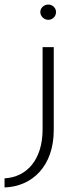

<svg xmlns="http://www.w3.org/2000/svg" viewBox="-20 -598 369 843"><path d="M157 -545C157 -526 174 -511 192 -511C210 -511 226 -525 226 -545C226 -564 210 -578 192 -578C174 -578 157 -564 157 -545ZM216 -27V-391H167V-30C167 105 96 180 0 185V225C121 221 216 132 216 -27Z"/></svg>

Font: Sulaf Light
Style: Regular
Weight: 300
Designer: Bandar Raffah (Arabic) and Santiago Orozco (Latin)
Foundry: Caramella and Typemade
Version: Version 1.005;PS 001.005;hotconv 1.0.88;makeotf.lib2.5.64775